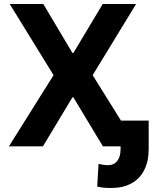

<svg xmlns="http://www.w3.org/2000/svg" viewBox="-20 -727 759 954"><path d="M339.8 -463.9H344.7L490.2 -707H656.2L440.4 -353.5L581.1 -127.9H718.8V13.7Q718.8 74.7 696.5 118.2Q674.3 161.6 632.8 184.3Q591.3 207 533.2 207Q512.2 207 496.3 205.6Q480.5 204.1 462.9 200.2L469.7 86.9Q495.6 93.8 517.6 93.8Q545.9 93.8 562.5 72.8Q579.1 51.8 579.1 13.7V0H491.2L344.7 -243.2H339.8L193.4 0H24.4L246.1 -353.5L28.3 -707H195.3Z"/></svg>

Font: Pretendard JP
Style: Bold
Weight: 700
Designer: Base glyphs from Inter by Rasmus Andersson; Hangeul glyphs from Noto Sans CJK(Source Han Sans) by Jang Soo-young and Kan
Foundry: Kil Hyung-jin
Version: Version 1.309